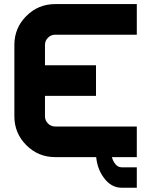

<svg xmlns="http://www.w3.org/2000/svg" viewBox="-20 -752 724 919"><path d="M440.4 0H244.1Q163.1 0 106 -57.1Q48.8 -114.3 48.8 -195.3V-537.1Q48.8 -618.2 106 -675.3Q163.1 -732.4 244.1 -732.4H634.8V-585.9H244.1Q224.1 -585.9 209.7 -571.5Q195.3 -557.1 195.3 -537.1V-439.5H439.5V-293H195.3V-195.3Q195.3 -175.3 209.7 -160.9Q224.1 -146.5 244.1 -146.5H634.8V0H515.6Q519 14.6 527.3 26.9Q541.5 48.8 561.5 48.8H634.8V146.5H561.5Q510.7 146.5 475.1 96.2Q445.8 55.2 440.4 0Z"/></svg>

Font: Audex
Style: Regular
Weight: 400
Designer: GGBotNet
Foundry: GGBotNet
Version: 1.00